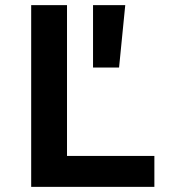

<svg xmlns="http://www.w3.org/2000/svg" viewBox="-20 -725 661 745"><path d="M101 0V-705H240V-120H579V0ZM341 -463V-705H466L442 -463Z"/></svg>

Font: Nunito Sans 6pt
Style: Bold
Weight: 700
Version: Version 3.101;gftools[0.9.27]